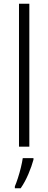

<svg xmlns="http://www.w3.org/2000/svg" viewBox="-20 -780 256 1021"><path d="M136 0H81V-760H136ZM158 69Q149 103 131 145.5Q113 188 90 221H59V211Q66 195 75 167.5Q84 140 91 111Q98 82 101 61H158Z"/></svg>

Font: Noto Sans Kannada SemiCondensed Light
Style: Regular
Weight: 300
Width: 4
Designer: Jelle Bosma - Monotype Design Team
Foundry: Monotype Imaging Inc.
Version: Version 2.005; ttfautohint (v1.8.4.7-5d5b)